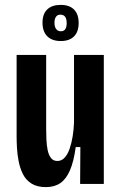

<svg xmlns="http://www.w3.org/2000/svg" viewBox="-20 -753 497 786"><path d="M168 13Q132 13 109 -1.5Q86 -16 74 -40Q62 -64 56.5 -92Q51 -120 49.5 -147Q48 -174 48 -195V-528H169V-224Q169 -203 170 -181Q171 -159 175 -139Q179 -119 188.5 -106.5Q198 -94 215 -94Q232 -94 244.5 -107.5Q257 -121 265 -144Q273 -167 277.5 -195Q282 -223 283 -252V-528H405V-215V0H308L309 -151H290Q282 -92 266.5 -56Q251 -20 227 -3.5Q203 13 168 13ZM229 -585Q193 -585 173.5 -604.5Q154 -624 154 -660Q154 -696 173.5 -714.5Q193 -733 228 -733Q264 -733 283 -714Q302 -695 302 -659Q302 -623 283 -604Q264 -585 229 -585ZM229 -625Q242 -625 247.5 -634Q253 -643 253 -658Q253 -676 246.5 -684.5Q240 -693 227 -693Q215 -693 209 -684Q203 -675 203 -660Q203 -643 210 -634Q217 -625 229 -625Z"/></svg>

Font: Bricolage Grotesque Condensed SemiBold
Style: Regular
Weight: 600
Width: 3
Designer: Mathieu Triay
Foundry: Atelier Triay
Version: Version 1.000;gftools[0.9.30]